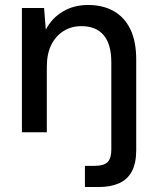

<svg xmlns="http://www.w3.org/2000/svg" viewBox="-20 -531 625 771"><path d="M68 0V-499H157L164 -412Q188 -458 232 -484.5Q276 -511 334 -511Q393 -511 436.5 -486.5Q480 -462 503.5 -413.5Q527 -365 527 -291V72Q527 124 509.5 157Q492 190 458 205Q424 220 376 220H321V135H360Q397 135 412 120Q427 105 427 70V-281Q427 -353 396.5 -389.5Q366 -426 307 -426Q267 -426 235.5 -406.5Q204 -387 186 -351Q168 -315 168 -262V0Z"/></svg>

Font: DM Sans 20pt Medium
Style: Regular
Weight: 500
Version: Version 4.004;gftools[0.9.30]